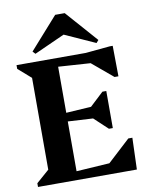

<svg xmlns="http://www.w3.org/2000/svg" viewBox="-99 -1000 829 1071"><g transform="rotate(-10 315.5 -464.5)"><path d="M28 0V-21L101 -85V-605L28 -669V-690H420L558 -703H575L577 -530H555L437 -629L255 -641V-380L397 -389L474 -461H496V-251H474L397 -323L255 -331V-49L443 -61L571 -179H594L588 0ZM143 -734 129 -749 289 -929H343L502 -749L489 -734L316 -812Z"/></g></svg>

Font: Platypi SemiBold
Style: Regular
Weight: 600
Designer: David Sargent
Foundry: Bolt Cutter Type
Version: Version 1.200; ttfautohint (v1.8.4.7-5d5b)